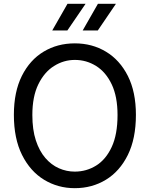

<svg xmlns="http://www.w3.org/2000/svg" viewBox="-20 -968 782 1003"><path d="M370.5 15Q282.5 15 210.2 -29Q138 -73 95.2 -158.5Q52.5 -244 52.5 -368Q52.5 -488 94.2 -571.5Q136 -655 208 -698.2Q280 -741.5 371 -741.5Q461 -741.5 533.2 -698.2Q605.5 -655 647.8 -571.5Q690 -488 690 -368Q690 -244 647.8 -158.5Q605.5 -73 533.2 -29Q461 15 370.5 15ZM370.5 -71.5Q431.5 -71.5 482.2 -103Q533 -134.5 563.5 -200Q594 -265.5 594 -367Q594 -463.5 563.5 -527.5Q533 -591.5 482.2 -623.2Q431.5 -655 371 -655Q313 -655 262.2 -623.2Q211.5 -591.5 180.2 -527.5Q149 -463.5 149 -367Q149 -290.5 167.2 -234.8Q185.5 -179 216.8 -142.8Q248 -106.5 287.8 -89Q327.5 -71.5 370.5 -71.5ZM412 -809 491.5 -948H585.5L491 -809ZM253 -809 332.5 -948H427L332 -809Z"/></svg>

Font: Spline Sans
Style: Regular
Weight: 400
Designer: Eben Sorkin, Mirko Velimirovic
Foundry: Sorkin Type
Version: Version 1.001